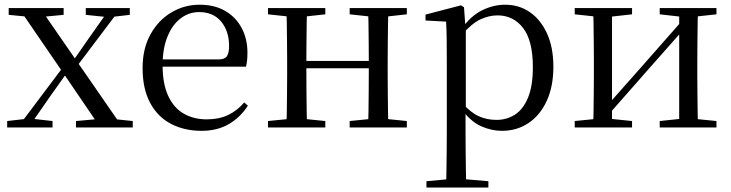

<svg xmlns="http://www.w3.org/2000/svg" viewBox="-20 -551 3162 830"><path d="M11 0V-27.8L98.4 -37.8H118.2L207.1 -27.8V0ZM56.2 0 269.9 -284.1 291.1 -264.1H289L195.4 -132.5L103.6 0ZM308.4 0V-27.8L428.6 -38.6H450.7L553.9 -27.8V0ZM295.2 -241.4 275.4 -262.6H278.5L366.9 -389.8L456.1 -516H502.4ZM413.7 0 252.9 -236.1 61 -516H153.4L310.5 -288.7L510.3 0ZM17.6 -486.8V-516H255.1V-486.8L152.8 -477.1H117.9ZM350.8 -486.8V-516H541.2V-486.8L459.9 -477.4H441.1Z M851.3 14.6Q777.5 14.6 719.6 -15.4Q661.7 -45.5 629.1 -106.2Q596.4 -167 596.4 -256.8Q596.4 -341.1 630.5 -402.5Q664.6 -463.8 720.8 -497.2Q777 -530.6 842.9 -530.6Q908.2 -530.6 954.4 -503.3Q1000.6 -475.9 1025.1 -429.2Q1049.7 -382.4 1049.7 -323.2Q1049.7 -286.8 1043.4 -262.9H634.6V-294.2H925.3Q951.6 -294.2 961 -308.2Q970.3 -322.1 970.3 -352.3Q970.3 -416.2 936.2 -457.5Q902.2 -498.8 840.6 -498.8Q796.8 -498.8 761 -471.6Q725.1 -444.5 704 -392.8Q682.9 -341.2 682.9 -268.7Q682.9 -188 707.4 -135.9Q731.9 -83.8 774.9 -59.4Q818 -35 873.5 -35Q926.5 -35 965.8 -53.7Q1005.2 -72.3 1035.7 -108.1L1051.6 -94.3Q1019 -43.5 969 -14.4Q919 14.6 851.3 14.6Z M1218.1 0Q1219.3 -24.4 1219.8 -65.4Q1220.3 -106.3 1220.8 -150.3Q1221.3 -194.3 1221.3 -228.5V-288.3Q1221.3 -321.7 1220.8 -365.7Q1220.3 -409.8 1219.8 -450.8Q1219.3 -491.8 1218.1 -516H1307.3Q1306.3 -491.7 1305.8 -450.1Q1305.3 -408.6 1304.8 -363Q1304.3 -317.5 1304.3 -279.8V-260.2Q1304.3 -210.2 1304.8 -159.3Q1305.3 -108.5 1305.8 -66.4Q1306.3 -24.3 1307.3 0ZM1570.4 0Q1572.4 -24.3 1572.9 -66.4Q1573.4 -108.5 1573.9 -159.3Q1574.4 -210.2 1574.4 -260.2V-279.8Q1574.4 -317.4 1573.9 -363.1Q1573.4 -408.7 1572.9 -450.2Q1572.4 -491.7 1570.4 -516H1658.9Q1657.9 -491.7 1657.4 -450.7Q1656.9 -409.7 1656.4 -365.7Q1655.9 -321.7 1655.9 -288.3V-228.5Q1655.9 -194.3 1656.4 -150.3Q1656.9 -106.3 1657.4 -65.4Q1657.9 -24.4 1658.9 0ZM1138.5 0V-27.8L1247.7 -38.6H1279.7L1386.3 -27.8V0ZM1138.5 -489.1V-516H1386.3V-489.1L1279.7 -477.4H1247.7ZM1491.6 0V-27.8L1599.8 -38.6H1632.8L1738.7 -27.8V0ZM1491.6 -489.1V-516H1738.7V-489.1L1632.8 -477.4H1599.8ZM1262 -256V-287.5H1614.9V-256Z M1823.5 259.8V232.4L1934.7 222.2H1972.5L2091.2 232.4V259.8ZM1908.5 259.8Q1909.5 225.6 1910 185.1Q1910.5 144.5 1911 103.1Q1911.5 61.7 1911.5 26.7V-286.8Q1911.5 -338.2 1911 -379.5Q1910.5 -420.7 1908.5 -457.5L1819.5 -462.4V-487.9L1972.9 -528L1985.9 -519.6L1991.9 -435.3L1993.7 -430.1V-78.7L1992.5 -68.7V26.5Q1992.5 60.7 1993 102.2Q1993.5 143.7 1994 184.7Q1994.5 225.6 1995.5 259.8ZM2149.6 14.6Q2105.1 14.6 2060.2 -5.1Q2015.3 -24.9 1977.2 -77.1H1964.4L1978.3 -105.1Q2015.5 -63.7 2050.4 -48.2Q2085.2 -32.7 2126.5 -32.7Q2170.2 -32.7 2205.6 -55.1Q2241.1 -77.6 2262.3 -128.1Q2283.5 -178.6 2283.5 -260.8Q2283.5 -374.9 2241.5 -429.7Q2199.4 -484.5 2130.9 -484.5Q2093.4 -484.5 2056 -466.8Q2018.5 -449.1 1974.2 -398.2L1963.6 -425H1974.5Q2013.9 -481.5 2063.2 -506.1Q2112.6 -530.6 2163.3 -530.6Q2224.5 -530.6 2271.2 -498Q2318 -465.4 2345.1 -405.4Q2372.2 -345.3 2372.2 -262.6Q2372.2 -177.1 2343.5 -114.8Q2314.7 -52.4 2264.4 -18.9Q2214.2 14.6 2149.6 14.6Z M2464.5 0V-27.8L2572.7 -38.6H2607.3L2712.3 -27.8V0ZM2831.9 0V-27.8L2934.6 -38.6H2969L3077.2 -27.8V0ZM2544.1 0Q2545.3 -24.4 2545.8 -65.3Q2546.3 -106.3 2546.8 -150.3Q2547.3 -194.3 2547.3 -228.5V-288.3Q2547.3 -321.7 2546.8 -365.7Q2546.3 -409.7 2545.8 -450.7Q2545.3 -491.8 2544.1 -516H2625.7V0ZM2603.1 -46.9 2567.9 -65.8H2579.3L2756.2 -265.6L2937 -470.9L2970.7 -451H2959.4L2781.1 -249.4ZM2916.1 0V-516H2997.4Q2996.4 -491.8 2995.9 -450.7Q2995.4 -409.7 2994.9 -365.7Q2994.4 -321.7 2994.4 -288.3V-228.5Q2994.4 -194.3 2994.9 -150.3Q2995.4 -106.3 2995.9 -65.3Q2996.4 -24.4 2997.4 0ZM2464.5 -489.1V-516H2712.3V-489.1L2608.1 -477.4H2573.7ZM2831.9 -489.1V-516H3077.2V-489.1L2969.8 -477.4H2935.4Z"/></svg>

Font: Noto Serif HK
Style: Regular
Weight: 200
Designer: Ryoko NISHIZUKA 西塚涼子 (kana & ideographs); Frank Grießhammer (Latin, Greek & Cyrillic); Wenlong ZHANG 张文龙 (bopomofo); San
Foundry: Adobe
Version: Version 2.001;hotconv 1.1.0;makeotfexe 2.6.0